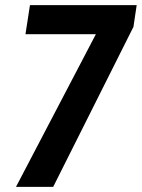

<svg xmlns="http://www.w3.org/2000/svg" viewBox="-20 -731 555 751"><path d="M514.6 -710.9 502 -626 188 0H42.5L355 -597.2H79.6L97.2 -710.9Z"/></svg>

Font: Roboto Condensed
Style: Bold Italic
Weight: 700
Italic angle: -12°
Designer: Christian Robertson
Foundry: Google
Version: Version 3.0